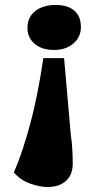

<svg xmlns="http://www.w3.org/2000/svg" viewBox="-20 -544 409 776"><path d="M266 -1Q270 28 271.5 48.5Q273 69 273.5 85.5Q274 102 274 118Q274 147 262 168Q250 189 227 200.5Q204 212 172 212Q143 212 103.5 198.5Q64 185 36 153Q56 107 71.5 59.5Q87 12 100 -35.5Q113 -83 123 -130Q133 -177 141 -222Q149 -267 155 -309H239ZM307 -435Q307 -394 276.5 -368Q246 -342 198 -342Q150 -342 120.5 -366.5Q91 -391 91 -432Q91 -462 106 -482.5Q121 -503 146.5 -513.5Q172 -524 204 -524Q255 -524 281 -500.5Q307 -477 307 -435Z"/></svg>

Font: Literata 18pt Black
Style: Italic
Weight: 900
Italic angle: -2°
Designer: Latin by Veronika Burian and Jose Scaglione. Greek by Irene Vlachou. Cyrillic by Vera Evstafieva
Foundry: TypeTogether
Version: Version 3.103;gftools[0.9.29]